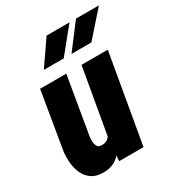

<svg xmlns="http://www.w3.org/2000/svg" viewBox="-180 -866 918 992"><g transform="rotate(-30 279.0 -370.0)"><path d="M258.3 -136.7 326.7 -528.3H483.4L391.6 0H246.1ZM287.1 -238.3 321.8 -238.8Q317.9 -200.7 308.1 -156.7Q298.3 -112.8 278.8 -74.5Q259.3 -36.1 226.6 -12.5Q193.8 11.2 144.5 10.3Q103.5 9.8 78.1 -8.1Q52.7 -25.9 39.1 -54.7Q25.4 -83.5 22 -117.9Q18.6 -152.3 22.5 -186.5L79.6 -528.3H235.8L177.7 -184.6Q176.8 -176.3 176.5 -164.8Q176.3 -153.3 178.7 -142.6Q181.2 -131.8 187.5 -124.5Q193.8 -117.2 206.5 -116.7Q239.3 -114.7 255.4 -135.3Q271.5 -155.8 277.8 -184.8Q284.2 -213.9 287.1 -238.3ZM310.1 -603 421.4 -749.5H558.1L428.7 -603ZM145 -603 246.1 -749.5H382.8L263.7 -603Z"/></g></svg>

Font: Roboto Condensed Black
Style: Italic
Weight: 900
Italic angle: -12°
Designer: Christian Robertson
Foundry: Google
Version: Version 3.008; 2023